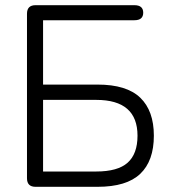

<svg xmlns="http://www.w3.org/2000/svg" viewBox="-20 -720 669 740"><path d="M117 0Q84 0 84 -33V-667Q84 -700 117 -700H498Q532 -700 532 -671Q532 -642 498 -642H146V-394H356Q468 -394 520.5 -343.5Q573 -293 573 -197Q573 -100 520.5 -50Q468 0 356 0ZM146 -59H351Q434 -59 472 -93Q510 -127 510 -197Q510 -335 351 -335H146Z"/></svg>

Font: Shin Retro Maru Gothic Regular
Style: Regular
Weight: 400
Designer: Iose
Foundry: Typographish
Version: Version 1.002